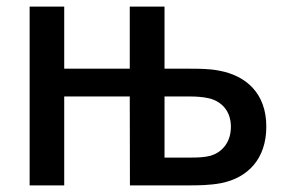

<svg xmlns="http://www.w3.org/2000/svg" viewBox="-20 -560 864 580"><path d="M69.5 0H174V-268.5H372L372.5 0H551.5C574 0 614.5 0 649 -7C728 -23 784.5 -79.5 784.5 -177.5C784.5 -278.5 723 -331.5 642.5 -346.5C612.5 -352.5 581.5 -352.5 548.5 -352.5H477V-540H372V-352.5H174V-540H69.5ZM477 -84V-268.5H557.5C570 -268.5 592.5 -267.5 611.5 -263C648.5 -254 677.5 -225.5 677.5 -177C677.5 -126.5 647 -98.5 616 -89.5C597 -84.5 576 -84 557.5 -84Z"/></svg>

Font: Eudonet SemiBold
Style: Regular
Weight: 600
Designer: Mikhail Sharanda
Foundry: Mikhail Sharanda
Version: Version 4.503;Glyphs 3.1.2 (3151)